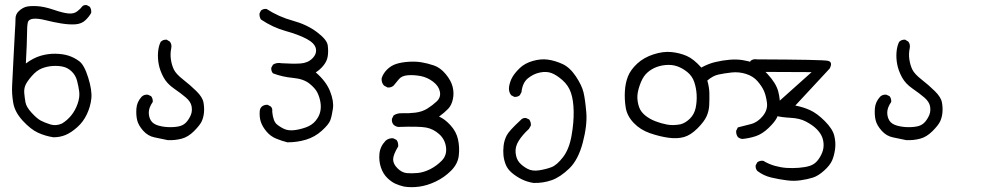

<svg xmlns="http://www.w3.org/2000/svg" viewBox="-20 -460 4040 780"><path d="M197.3 97.7Q164.1 92.8 134.3 79.1Q104.5 65.4 72.3 30.3Q40 -4.9 33.7 -42.5Q27.3 -80.1 29.3 -113.3Q31.2 -146.5 34.7 -220.7Q38.1 -294.9 40.5 -330.6Q43 -366.2 43 -384.3Q43 -402.3 56.6 -415Q70.3 -427.7 85 -432.1Q99.6 -436.5 129.4 -435.1Q159.2 -433.6 197.8 -420.4Q236.3 -407.2 258.3 -405.3Q280.3 -403.3 293.9 -414.1Q307.6 -424.8 313 -432.6Q318.4 -440.4 332 -439.5L344.7 -432.6Q351.6 -422.9 350.6 -408.2Q343.8 -394.5 328.1 -378.9Q312.5 -363.3 287.1 -361.3Q261.7 -359.4 229 -364.7Q196.3 -370.1 165.5 -377.9Q134.8 -385.7 115.2 -383.8Q95.7 -381.8 92.8 -367.7Q89.8 -353.5 89.8 -321.8Q89.8 -290 85 -202.1Q115.2 -224.6 145 -233.4Q174.8 -242.2 205.1 -241.7Q235.4 -241.2 258.3 -233.9Q281.2 -226.6 301.8 -211.4Q322.3 -196.3 338.4 -144.5Q354.5 -92.8 351.1 -60.1Q347.7 -27.3 333 3.9Q318.4 35.2 293.5 57.1Q268.6 79.1 246.1 88.4Q223.6 97.7 197.3 97.7ZM231.4 42Q252.9 29.3 269.5 8.8Q286.1 -11.7 295.4 -38.6Q304.7 -65.4 301.8 -87.9Q298.8 -110.4 293 -132.3Q287.1 -154.3 271.5 -169.4Q255.9 -184.6 236.3 -189Q216.8 -193.4 193.8 -191.9Q170.9 -190.4 149.9 -182.1Q128.9 -173.8 109.4 -151.4Q89.8 -128.9 83.5 -114.3Q77.1 -99.6 78.6 -81.5Q80.1 -63.5 83.5 -44.4Q86.9 -25.4 108.4 -2Q129.9 21.5 145.5 29.8Q161.1 38.1 184.1 45.4Q207 52.7 231.4 42Z M662.1 109.4Q634.8 103.5 607.9 98.1Q581.1 92.8 561.5 70.8Q542 48.8 537.1 27.8Q532.2 6.8 534.2 -19.5Q536.1 -45.9 555.7 -67.4Q566.4 -77.1 581.1 -75.2L593.8 -69.3Q601.6 -59.6 600.6 -45.9Q585 -23.4 584.5 -4.4Q584 14.6 592.8 29.3Q601.6 43.9 624 50.3Q646.5 56.6 671.4 56.6Q696.3 56.6 712.4 51.8Q728.5 46.9 739.3 33.7Q750 20.5 755.9 5.4Q761.7 -9.8 758.3 -28.3Q754.9 -46.9 734.9 -64Q714.8 -81.1 686.5 -100.6Q658.2 -120.1 644 -146.5Q629.9 -172.9 625 -198.2Q620.1 -223.6 622.1 -248Q624 -272.5 632.8 -290Q642.6 -299.8 657.2 -298.8L669.9 -291Q678.7 -280.3 675.8 -264.6Q670.9 -241.2 674.3 -218.3Q677.7 -195.3 686.5 -177.2Q695.3 -159.2 724.1 -136.7Q752.9 -114.3 777.8 -89.8Q802.7 -65.4 806.6 -43.9Q810.5 -22.5 808.6 -2.4Q806.6 17.6 799.3 33.2Q792 48.8 768.1 72.8Q744.1 96.7 717.8 103.5Q691.4 110.4 662.1 109.4Z M1147.5 118.2Q1124 112.3 1101.6 103Q1079.1 93.8 1063 74.7Q1046.9 55.7 1040 36.1Q1033.2 16.6 1035.2 -8.8Q1036.1 -19.5 1043 -26.4Q1052.7 -35.2 1067.4 -34.2L1080.1 -27.3Q1087.9 -19.5 1085.9 -5.9Q1089.8 33.2 1105 45.4Q1120.1 57.6 1136.2 64.5Q1152.3 71.3 1174.8 68.8Q1197.3 66.4 1222.2 57.6Q1247.1 48.8 1261.7 31.2Q1276.4 13.7 1280.8 -5.4Q1285.2 -24.4 1281.7 -44.9Q1278.3 -65.4 1269.5 -83.5Q1260.7 -101.6 1236.8 -120.6Q1212.9 -139.6 1169.9 -143.6Q1127 -147.5 1088.9 -162.1Q1081.1 -170.9 1082 -184.6L1088.9 -197.3Q1103.5 -207 1124 -203.1Q1169.9 -200.2 1200.2 -202.1Q1230.5 -204.1 1249 -222.7Q1267.6 -241.2 1263.2 -262.7Q1258.8 -284.2 1226.1 -301.8Q1193.4 -319.3 1140.6 -334Q1087.9 -348.6 1040 -380.9Q1033.2 -391.6 1034.2 -405.3L1040 -417Q1048.8 -424.8 1062.5 -423.8Q1112.3 -391.6 1169.4 -376Q1226.6 -360.4 1267.6 -329.6Q1308.6 -298.8 1311.5 -275.4Q1314.5 -252 1311.5 -231.9Q1308.6 -211.9 1294.4 -194.3Q1280.3 -176.8 1262.7 -166Q1304.7 -129.9 1320.8 -89.4Q1336.9 -48.8 1332.5 -18.6Q1328.1 11.7 1321.8 28.8Q1315.4 45.9 1287.1 71.3Q1258.8 96.7 1223.1 107.4Q1187.5 118.2 1147.5 118.2Z M1621.1 297.9Q1603.5 293.9 1586.9 286.6Q1570.3 279.3 1553.2 262.7Q1536.1 246.1 1527.3 219.7Q1518.6 193.4 1521.5 164.1Q1524.4 134.8 1546.9 111.3Q1559.6 100.6 1577.1 101.6L1590.8 108.4Q1598.6 118.2 1597.7 134.8Q1577.1 168.9 1577.1 187.5Q1577.1 206.1 1594.7 223.6Q1612.3 241.2 1632.3 243.2Q1652.3 245.1 1677.2 242.7Q1702.1 240.2 1728 227.1Q1753.9 213.9 1774.9 192.4Q1795.9 170.9 1792 138.7Q1788.1 106.4 1764.2 85Q1740.2 63.5 1710.9 58.1Q1681.6 52.7 1598.6 55.7Q1587.9 54.7 1579.1 46.9Q1570.3 37.1 1572.3 22.5L1579.1 8.8Q1593.8 -1 1614.3 0Q1639.6 1 1667.5 -2.4Q1695.3 -5.9 1716.3 -19Q1737.3 -32.2 1754.4 -48.3Q1771.5 -64.5 1767.1 -87.4Q1762.7 -110.4 1739.7 -127.9Q1716.8 -145.5 1689.5 -150.9Q1662.1 -156.2 1636.7 -154.3Q1611.3 -152.3 1599.6 -137.2Q1587.9 -122.1 1579.1 -112.3Q1569.3 -103.5 1554.7 -104.5L1540 -112.3Q1529.3 -124 1530.3 -141.6Q1536.1 -161.1 1552.2 -177.2Q1568.4 -193.4 1589.4 -200.2Q1610.4 -207 1639.2 -209Q1668 -210.9 1691.9 -207Q1715.8 -203.1 1742.2 -194.3Q1768.6 -185.5 1790.5 -159.2Q1812.5 -132.8 1818.8 -107.4Q1825.2 -82 1819.8 -57.1Q1814.5 -32.2 1800.3 -17.6Q1786.1 -2.9 1763.7 13.7Q1787.1 23.4 1810.5 49.3Q1834 75.2 1840.8 106.9Q1847.7 138.7 1843.8 172.4Q1839.8 206.1 1812.5 233.4Q1785.2 260.7 1750.5 277.3Q1715.8 293.9 1682.6 298.3Q1649.4 302.7 1621.1 297.9Z M2147.5 283.2Q2122.1 279.3 2100.1 268.6Q2078.1 257.8 2060.1 242.7Q2042 227.5 2034.7 209Q2027.3 190.4 2025.4 171.9Q2023.4 153.3 2025.9 131.8Q2028.3 110.4 2038.1 90.8Q2047.9 71.3 2094.7 28.3Q2103.5 17.6 2117.2 19.5L2129.9 25.4Q2137.7 36.1 2136.7 49.8L2128.9 63.5Q2102.5 87.9 2087.4 111.8Q2072.3 135.7 2074.7 160.6Q2077.1 185.5 2089.8 200.2Q2102.5 214.8 2122.6 225.6Q2142.6 236.3 2170.4 231.9Q2198.2 227.5 2220.2 219.2Q2242.2 210.9 2267.1 178.7Q2292 146.5 2301.8 91.8Q2311.5 37.1 2310.5 -8.3Q2309.6 -53.7 2299.3 -83.5Q2289.1 -113.3 2265.1 -134.3Q2241.2 -155.3 2220.7 -163.1Q2200.2 -170.9 2173.8 -165.5Q2147.5 -160.2 2125 -142.1Q2102.5 -124 2098.6 -85.9L2091.8 -73.2Q2083 -65.4 2069.3 -66.4L2056.6 -73.2Q2044.9 -87.9 2048.3 -108.9Q2051.8 -129.9 2062 -147.5Q2072.3 -165 2092.3 -184.1Q2112.3 -203.1 2144.5 -212.4Q2176.8 -221.7 2205.6 -217.8Q2234.4 -213.9 2264.6 -200.2Q2294.9 -186.5 2319.3 -149.9Q2343.8 -113.3 2350.6 -84.5Q2357.4 -55.7 2361.8 -3.9Q2366.2 47.9 2347.7 118.7Q2329.1 189.5 2292.5 224.6Q2255.9 259.8 2221.2 272Q2186.5 284.2 2147.5 283.2Z M2996.1 104.5Q2985.4 103.5 2977.5 96.7Q2969.7 85.9 2970.7 71.3L2977.5 57.6Q3004.9 50.8 3031.2 43.9Q3057.6 37.1 3078.6 11.7Q3099.6 -13.7 3095.7 -43Q3091.8 -72.3 3083.5 -90.8Q3075.2 -109.4 3057.6 -129.9Q3040 -150.4 3010.7 -159.7Q2981.4 -168.9 2951.7 -165.5Q2921.9 -162.1 2898.9 -157.2Q2876 -152.3 2853.5 -132.8Q2861.3 -105.5 2861.8 -82.5Q2862.3 -59.6 2861.3 -34.7Q2860.4 -9.8 2850.6 12.2Q2840.8 34.2 2813.5 61.5Q2786.1 88.9 2758.8 96.7Q2731.4 104.5 2695.8 99.6Q2660.2 94.7 2620.6 81.1Q2581.1 67.4 2554.2 39.1Q2527.3 10.7 2522 -22.9Q2516.6 -56.6 2518.6 -89.8Q2520.5 -123 2531.2 -149.9Q2542 -176.8 2568.8 -201.7Q2595.7 -226.6 2635.3 -239.3Q2674.8 -252 2708 -248.5Q2741.2 -245.1 2769.5 -232.9Q2797.9 -220.7 2829.1 -185.5Q2857.4 -201.2 2886.2 -208Q2915 -214.8 2943.8 -217.3Q2972.7 -219.7 2997.1 -215.8Q3021.5 -211.9 3042 -204.6Q3062.5 -197.3 3097.7 -159.7Q3132.8 -122.1 3141.6 -88.4Q3150.4 -54.7 3147.5 -26.4Q3144.5 2 3135.7 19Q3127 36.1 3102.1 60.1Q3077.1 84 3051.3 92.8Q3025.4 101.6 2996.1 104.5ZM2745.1 44.9Q2765.6 39.1 2783.2 21.5Q2800.8 3.9 2806.2 -22Q2811.5 -47.9 2810.1 -75.2Q2808.6 -102.5 2800.3 -127Q2792 -151.4 2772 -167.5Q2752 -183.6 2730.5 -190.9Q2709 -198.2 2683.6 -195.8Q2658.2 -193.4 2637.7 -183.6Q2617.2 -173.8 2603 -158.2Q2588.9 -142.6 2578.6 -112.8Q2568.4 -83 2569.3 -62Q2570.3 -41 2577.1 -22.9Q2584 -4.9 2601.6 9.3Q2619.1 23.4 2641.6 32.2Q2664.1 41 2689 45.9Q2713.9 50.8 2745.1 44.9Z M3175.8 272.5Q3144.5 268.6 3113.3 261.2Q3082 253.9 3056.6 234.4Q3048.8 225.6 3049.8 211.9L3056.6 199.2Q3067.4 191.4 3081.1 193.4Q3103.5 207 3128.4 213.9Q3153.3 220.7 3176.3 222.2Q3199.2 223.6 3225.1 221.7Q3251 219.7 3269.5 213.9Q3288.1 208 3300.3 193.4Q3312.5 178.7 3319.8 160.6Q3327.1 142.6 3325.7 123Q3324.2 103.5 3315.9 88.4Q3307.6 73.2 3292.5 59.6Q3277.3 45.9 3252.9 33.2Q3228.5 20.5 3191.9 18.6Q3155.3 16.6 3131.8 10.7Q3108.4 4.9 3120.1 -26.4L3277.3 -167L3051.8 -168Q3039.1 -168 3030.3 -175.8Q3021.5 -186.5 3022.5 -200.2L3029.3 -212.9Q3040 -221.7 3055.7 -218.8Q3323.2 -217.8 3343.8 -212.9Q3364.3 -208 3350.6 -181.6L3210.9 -31.2Q3242.2 -25.4 3270.5 -12.7Q3298.8 0 3330.6 31.7Q3362.3 63.5 3369.1 90.8Q3376 118.2 3372.6 145Q3369.1 171.9 3360.4 191.9Q3351.6 211.9 3327.6 233.4Q3303.7 254.9 3281.7 261.7Q3259.8 268.6 3231.9 272.5Q3204.1 276.4 3175.8 272.5Z M3662.1 109.4Q3634.8 103.5 3607.9 98.1Q3581.1 92.8 3561.5 70.8Q3542 48.8 3537.1 27.8Q3532.2 6.8 3534.2 -19.5Q3536.1 -45.9 3555.7 -67.4Q3566.4 -77.1 3581.1 -75.2L3593.8 -69.3Q3601.6 -59.6 3600.6 -45.9Q3585 -23.4 3584.5 -4.4Q3584 14.6 3592.8 29.3Q3601.6 43.9 3624 50.3Q3646.5 56.6 3671.4 56.6Q3696.3 56.6 3712.4 51.8Q3728.5 46.9 3739.3 33.7Q3750 20.5 3755.9 5.4Q3761.7 -9.8 3758.3 -28.3Q3754.9 -46.9 3734.9 -64Q3714.8 -81.1 3686.5 -100.6Q3658.2 -120.1 3644 -146.5Q3629.9 -172.9 3625 -198.2Q3620.1 -223.6 3622.1 -248Q3624 -272.5 3632.8 -290Q3642.6 -299.8 3657.2 -298.8L3669.9 -291Q3678.7 -280.3 3675.8 -264.6Q3670.9 -241.2 3674.3 -218.3Q3677.7 -195.3 3686.5 -177.2Q3695.3 -159.2 3724.1 -136.7Q3752.9 -114.3 3777.8 -89.8Q3802.7 -65.4 3806.6 -43.9Q3810.5 -22.5 3808.6 -2.4Q3806.6 17.6 3799.3 33.2Q3792 48.8 3768.1 72.8Q3744.1 96.7 3717.8 103.5Q3691.4 110.4 3662.1 109.4Z"/></svg>

Font: JasonHandwriting4
Style: Regular
Weight: 400
Version: Version 1.01.21